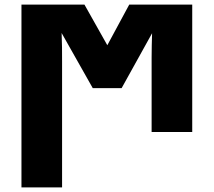

<svg xmlns="http://www.w3.org/2000/svg" viewBox="-20 -572 926 832"><path d="M73 240H249V-307C249 -348 249 -384 247 -429L382 -190H507L639 -428C638 -390 637 -360 637 -323V0H813V-552H540L445 -376L346 -552H73Z"/></svg>

Font: Noto Sans UI Black
Style: Regular
Weight: 900
Designer: Monotype Design Team
Foundry: Monotype Imaging Inc.
Version: Version 1.901